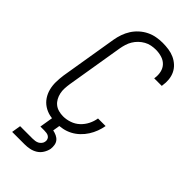

<svg xmlns="http://www.w3.org/2000/svg" viewBox="-296 -807 1091 1091"><g transform="rotate(45 250.0 -261.5)"><path d="M199 8Q171 8 144.5 2Q118 -4 96 -18.5Q74 -33 59.5 -55Q45 -77 38.5 -103Q32 -129 32.5 -156.5Q33 -184 37 -213L94 -558Q98 -582 106.5 -606.5Q115 -631 129 -653Q143 -675 163 -693Q183 -711 206.5 -722.5Q230 -734 255 -738.5Q280 -743 304 -743Q329 -743 353 -739.5Q377 -736 398 -726.5Q419 -717 436 -701.5Q453 -686 463 -665.5Q473 -645 475.5 -620.5Q478 -596 474 -572Q474 -570 473.5 -568.5Q473 -567 473 -566H412Q413 -567 413 -568Q413 -569 413 -570Q417 -595 411.5 -618.5Q406 -642 390.5 -658Q375 -674 352 -681Q329 -688 304 -688Q287 -688 268.5 -684.5Q250 -681 233 -671.5Q216 -662 202 -648.5Q188 -635 178 -618.5Q168 -602 162.5 -584Q157 -566 154 -549L97 -204Q94 -184 93 -165Q92 -146 96 -128Q100 -110 108.5 -94.5Q117 -79 130.5 -68Q144 -57 162 -52Q180 -47 199 -47Q225 -47 251.5 -56Q278 -65 298.5 -84Q319 -103 331.5 -128Q344 -153 348 -179H409Q405 -155 396 -131Q387 -107 373 -85Q359 -63 339.5 -44.5Q320 -26 297 -14Q274 -2 249 3Q224 8 199 8ZM57 220 66 165H166Q176 165 186 163.5Q196 162 205 157.5Q214 153 221 144Q228 135 229 126Q231 116 227.5 107Q224 98 216.5 93Q209 88 199.5 86.5Q190 85 180 85H149L163 0H224L216 49Q231 52 245 58.5Q259 65 268 76Q277 87 279.5 102.5Q282 118 280 133Q276 153 264.5 171.5Q253 190 235 201Q217 212 197 216Q177 220 157 220Z"/></g></svg>

Font: Iosevka SS04 Light Oblique
Style: Regular
Weight: 300
Italic angle: -9°
Monospace: yes
Designer: Belleve Invis
Foundry: Belleve Invis
Version: Version 19.0.0; ttfautohint (v1.8.4)